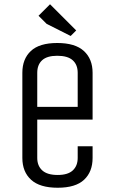

<svg xmlns="http://www.w3.org/2000/svg" viewBox="-20 -867 540 902"><path d="M345 -180H415V-125Q415 -60 375 -22.5Q335 15 251 15Q167 15 126 -22.5Q85 -60 85 -125V-525Q85 -590 125 -627.5Q165 -665 249 -665Q333 -665 374 -627.5Q415 -590 415 -525V-305H155V-125Q155 -88 178.5 -66.5Q202 -45 251 -45Q299 -45 322 -66.5Q345 -88 345 -125ZM155 -365H345V-525Q345 -563 321.5 -584Q298 -605 249 -605Q201 -605 178 -584Q155 -563 155 -525ZM161 -793 215 -847 338 -724 312 -698 199 -755Z"/></svg>

Font: Unica One
Style: Regular
Weight: 400
Designer: Eduardo Rodriguez Tunni
Foundry: Eduardo Rodriguez Tunni
Version: Version 2.000; ttfautohint (v1.8.4.7-5d5b);gftools[0.9.23]